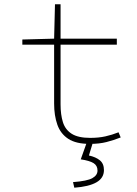

<svg xmlns="http://www.w3.org/2000/svg" viewBox="-20 -658 640 894"><path d="M398 12Q334 12 298 -11.5Q262 -35 247 -77.5Q232 -120 232 -176V-450H84V-474L232 -478L236 -638H262V-478H524V-450H262V-172Q262 -124 273 -89Q284 -54 314 -35Q344 -16 400 -16Q439 -16 470.5 -23Q502 -30 532 -42L542 -18Q509 -5 475.5 3.5Q442 12 398 12ZM326 216 320 190Q386 185 410 171.5Q434 158 434 136Q434 113 415.5 101.5Q397 90 356 84L388 -6H416L394 66Q426 73 445 88.5Q464 104 464 134Q464 171 429 191Q394 211 326 216Z"/></svg>

Font: Source Code Pro ExtraLight
Style: Regular
Weight: 200
Monospace: yes
Designer: Paul D. Hunt, Teo Tuominen
Foundry: Adobe
Version: Version 1.026;hotconv 1.1.0;makeotfexe 2.6.0